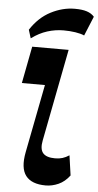

<svg xmlns="http://www.w3.org/2000/svg" viewBox="-65 -1049 563 1100"><g transform="rotate(5 216.0 -498.5)"><path d="M241 13.2Q160 13.2 126.4 -30.6Q92.7 -74.5 110.7 -167L187 -559.5H54.3L95.2 -772H304.7L202 -242.2Q192 -191.7 211.7 -169Q231.5 -146.2 281.2 -146.2Q305 -146.2 324 -152.1Q343 -158 362.2 -170.7L378.5 -56.2Q350.7 -19.2 314.5 -3Q278.2 13.2 241 13.2ZM82.5 -819 67.5 -867.2Q114.5 -939.7 182.2 -974.7Q250 -1009.7 320 -1009.7Q362.5 -1009.7 389.2 -1001Q416 -992.2 432 -973.7L386 -862Q366.5 -871 334.4 -875.9Q302.2 -880.8 266.5 -880.8Q219.2 -880.8 173.2 -866.3Q127.2 -851.8 82.5 -819Z"/></g></svg>

Font: Savate ExtraLight
Style: Italic
Weight: 200
Italic angle: -11°
Designer: Max Esnée
Foundry: Plomb Type
Version: Version 2.000